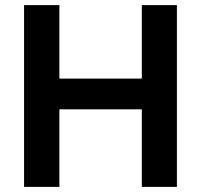

<svg xmlns="http://www.w3.org/2000/svg" viewBox="-20 -730 785 750"><path d="M671 -710V0H534V-303H212V0H74V-710H212V-423H534V-710Z"/></svg>

Font: YasnoRaleway
Style: Bold
Weight: 700
Designer: Matt McInerney, Pablo Impallari, Rodrigo Fuenzalida
Foundry: Matt McInerney, Pablo Impallari, Rodrigo Fuenzalida
Version: Version 4.026